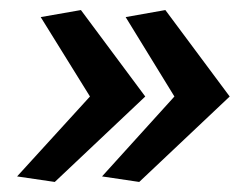

<svg xmlns="http://www.w3.org/2000/svg" viewBox="-20 -524 494 382"><path d="M14 -173 159 -332 61 -490 141 -504 269 -332 89 -162ZM183 -173 327 -332 230 -490 309 -504 437 -332 257 -162Z"/></svg>

Font: Rosario Light
Style: Bold Italic
Weight: 700
Italic angle: -8.05°
Version: Version 1.101; ttfautohint (v1.8.1.43-b0c9)